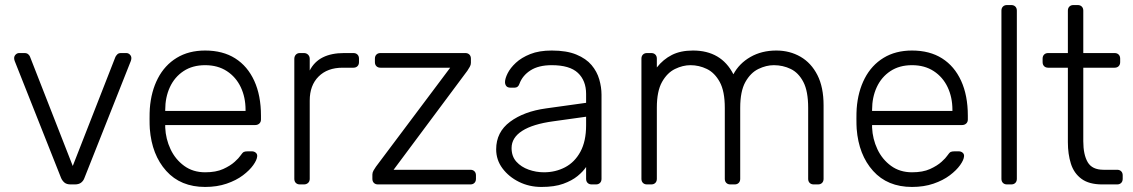

<svg xmlns="http://www.w3.org/2000/svg" viewBox="-20 -730 4486 760"><path d="M260 0Q244 0 235.5 -7Q227 -14 222 -25L38 -489Q36 -495 36 -500Q36 -508 42 -514Q48 -520 56 -520H77Q87 -520 92.5 -514.5Q98 -509 99 -505L268 -73L437 -505Q439 -509 444 -514.5Q449 -520 459 -520H480Q488 -520 494 -514Q500 -508 500 -500Q500 -495 498 -489L314 -25Q310 -14 301 -7Q292 0 276 0Z M792 10Q695 10 638 -53.5Q581 -117 573 -220Q572 -235 572 -260Q572 -285 573 -300Q578 -368 605 -420Q632 -472 679.5 -501Q727 -530 792 -530Q862 -530 911 -499Q960 -468 986.5 -410Q1013 -352 1013 -272V-257Q1013 -247 1006.5 -241Q1000 -235 990 -235H634Q634 -235 634 -231Q634 -227 634 -225Q636 -180 655 -139.5Q674 -99 709 -73.5Q744 -48 792 -48Q835 -48 863.5 -61Q892 -74 909 -89.5Q926 -105 931 -113Q940 -126 945 -128.5Q950 -131 961 -131H977Q986 -131 992.5 -125.5Q999 -120 998 -111Q997 -97 982.5 -76.5Q968 -56 941.5 -36Q915 -16 877 -3Q839 10 792 10ZM634 -291H952V-295Q952 -345 933 -385Q914 -425 878 -448.5Q842 -472 792 -472Q742 -472 706.5 -448.5Q671 -425 652.5 -385Q634 -345 634 -295Z M1167 0Q1157 0 1151 -6Q1145 -12 1145 -22V-497Q1145 -507 1151 -513.5Q1157 -520 1167 -520H1183Q1193 -520 1199.5 -513.5Q1206 -507 1206 -497V-451Q1224 -486 1258 -503Q1292 -520 1342 -520H1379Q1389 -520 1395 -514Q1401 -508 1401 -498V-484Q1401 -474 1395 -468Q1389 -462 1379 -462H1336Q1276 -462 1241 -427Q1206 -392 1206 -332V-22Q1206 -12 1199.5 -6Q1193 0 1183 0Z M1476 0Q1466 0 1460 -6Q1454 -12 1454 -22V-39Q1454 -47 1458.5 -55Q1463 -63 1468 -70L1762 -462H1486Q1476 -462 1470 -468Q1464 -474 1464 -484V-498Q1464 -508 1470 -514Q1476 -520 1486 -520H1822Q1832 -520 1838 -514Q1844 -508 1844 -498V-481Q1844 -473 1839.5 -465.5Q1835 -458 1830 -450L1538 -58H1842Q1852 -58 1858 -52Q1864 -46 1864 -36V-22Q1864 -12 1858 -6Q1852 0 1842 0Z M2123 10Q2075 10 2034.5 -10Q1994 -30 1969 -63.5Q1944 -97 1944 -139Q1944 -207 1999 -248Q2054 -289 2142 -301L2300 -323V-358Q2300 -411 2267.5 -441.5Q2235 -472 2164 -472Q2112 -472 2080 -451.5Q2048 -431 2036 -398Q2031 -383 2017 -383H2001Q1989 -383 1984 -389.5Q1979 -396 1979 -405Q1979 -419 1989.5 -440Q2000 -461 2022 -481.5Q2044 -502 2079 -516Q2114 -530 2164 -530Q2223 -530 2261.5 -514Q2300 -498 2321.5 -472.5Q2343 -447 2352 -416Q2361 -385 2361 -355V-22Q2361 -12 2355 -6Q2349 0 2339 0H2322Q2312 0 2306 -6Q2300 -12 2300 -22V-69Q2288 -51 2266 -33Q2244 -15 2209.5 -2.5Q2175 10 2123 10ZM2133 -48Q2179 -48 2217 -68Q2255 -88 2277.5 -129.5Q2300 -171 2300 -234V-268L2171 -250Q2089 -239 2047 -212Q2005 -185 2005 -144Q2005 -111 2024 -90Q2043 -69 2072.5 -58.5Q2102 -48 2133 -48Z M2541 0Q2531 0 2525 -6Q2519 -12 2519 -22V-498Q2519 -508 2525 -514Q2531 -520 2541 -520H2558Q2568 -520 2574 -514Q2580 -508 2580 -498V-463Q2605 -495 2639.5 -512.5Q2674 -530 2723 -530Q2835 -530 2883 -436Q2906 -479 2950.5 -504.5Q2995 -530 3053 -530Q3106 -530 3148.5 -505.5Q3191 -481 3215.5 -433Q3240 -385 3240 -313V-22Q3240 -12 3234 -6Q3228 0 3218 0H3201Q3191 0 3185 -6Q3179 -12 3179 -22V-303Q3179 -369 3160 -405.5Q3141 -442 3110 -457Q3079 -472 3043 -472Q3013 -472 2982 -457Q2951 -442 2930.5 -405.5Q2910 -369 2910 -303V-22Q2910 -12 2904 -6Q2898 0 2888 0H2871Q2861 0 2855 -6Q2849 -12 2849 -22V-303Q2849 -369 2829 -405.5Q2809 -442 2778 -457Q2747 -472 2713 -472Q2683 -472 2652 -457Q2621 -442 2600.5 -405.5Q2580 -369 2580 -304V-22Q2580 -12 2574 -6Q2568 0 2558 0Z M3590 10Q3493 10 3436 -53.5Q3379 -117 3371 -220Q3370 -235 3370 -260Q3370 -285 3371 -300Q3376 -368 3403 -420Q3430 -472 3477.5 -501Q3525 -530 3590 -530Q3660 -530 3709 -499Q3758 -468 3784.5 -410Q3811 -352 3811 -272V-257Q3811 -247 3804.5 -241Q3798 -235 3788 -235H3432Q3432 -235 3432 -231Q3432 -227 3432 -225Q3434 -180 3453 -139.5Q3472 -99 3507 -73.5Q3542 -48 3590 -48Q3633 -48 3661.5 -61Q3690 -74 3707 -89.5Q3724 -105 3729 -113Q3738 -126 3743 -128.5Q3748 -131 3759 -131H3775Q3784 -131 3790.5 -125.5Q3797 -120 3796 -111Q3795 -97 3780.5 -76.5Q3766 -56 3739.5 -36Q3713 -16 3675 -3Q3637 10 3590 10ZM3432 -291H3750V-295Q3750 -345 3731 -385Q3712 -425 3676 -448.5Q3640 -472 3590 -472Q3540 -472 3504.5 -448.5Q3469 -425 3450.5 -385Q3432 -345 3432 -295Z M3966 0Q3956 0 3950 -6Q3944 -12 3944 -22V-688Q3944 -698 3950 -704Q3956 -710 3966 -710H3983Q3993 -710 3999 -704Q4005 -698 4005 -688V-22Q4005 -12 3999 -6Q3993 0 3983 0Z M4343 0Q4291 0 4261 -22Q4231 -44 4219 -82Q4207 -120 4207 -167V-462H4129Q4119 -462 4113 -468Q4107 -474 4107 -484V-498Q4107 -508 4113 -514Q4119 -520 4129 -520H4207V-688Q4207 -698 4213 -704Q4219 -710 4229 -710H4246Q4256 -710 4262 -704Q4268 -698 4268 -688V-520H4392Q4402 -520 4408 -514Q4414 -508 4414 -498V-484Q4414 -474 4408 -468Q4402 -462 4392 -462H4268V-171Q4268 -118 4285.5 -88Q4303 -58 4348 -58H4402Q4412 -58 4418 -52Q4424 -46 4424 -36V-22Q4424 -12 4418 -6Q4412 0 4402 0Z"/></svg>

Font: Rubik Light
Style: Regular
Weight: 300
Designer: Hubert and Fischer
Foundry: Hubert and Fischer
Version: Version 2.300;gftools[0.9.30]